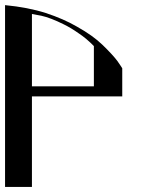

<svg xmlns="http://www.w3.org/2000/svg" viewBox="-20 -740 601 760"><path d="M463.9 -469.7 459 -477.5C455.7 -482.7 450.8 -489.9 444.3 -499C432 -515.3 412.8 -536.1 386.7 -561.5C360.7 -586.9 326.5 -611.3 284.2 -634.8C249.7 -654.9 208.7 -672.9 161.1 -688.5C114.3 -703.5 60.5 -713.9 0 -719.7V-270.5V0H22.5H106.4V-35.2V-364.3V-684.6L143.6 -677.7C167.6 -672.5 197.3 -661.1 232.4 -643.6C251.3 -634.4 270.8 -622.7 291 -608.4C311.8 -594.7 332 -577.8 351.6 -557.6V-398.4H60.5V-358.4H351.6H463.9Z"/></svg>

Font: Cully Mac
Style: Regular
Weight: 400
Designer: Arif Nurcahyadi
Version: Version 1.0